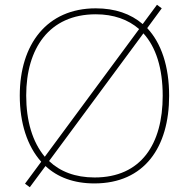

<svg xmlns="http://www.w3.org/2000/svg" viewBox="-20 -826 794 806"><path d="M690 -424C690 -548 657 -645 598 -708L659 -791L639 -806L579 -725C529 -768 463 -791 382 -791C177 -791 63 -640 63 -425C63 -310 94 -213 153 -147L85 -55L105 -40L171 -129C221 -82 290 -56 376 -56C587 -56 690 -209 690 -424ZM90 -425C90 -622 186 -766 382 -766C457 -766 518 -744 564 -704L168 -168C116 -230 90 -319 90 -425ZM663 -424C663 -222 573 -81 377 -81C296 -81 232 -106 186 -150L582 -686C635 -628 663 -539 663 -424Z"/></svg>

Font: Noto Sans Malayalam UI Thin
Style: Regular
Weight: 100
Designer: Jelle Bosma - Monotype Design Team
Foundry: Monotype Imaging Inc.
Version: Version 2.104